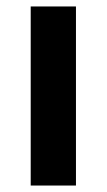

<svg xmlns="http://www.w3.org/2000/svg" viewBox="-20 -574 330 594"><path d="M75 -554H215V0H75Z"/></svg>

Font: Poppins SemiBold
Style: Regular
Weight: 600
Designer: Ninad Kale (Devanagari), Jonny Pinhorn (Latin)
Foundry: Indian Type Foundry
Version: Version 3.002 2017